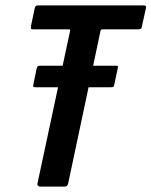

<svg xmlns="http://www.w3.org/2000/svg" viewBox="-20 -693 562 713"><path d="M129 0Q125 0 121.5 -3Q118 -6 119 -11L240 -577Q241 -582 240 -583Q239 -584 234 -584H106Q97 -584 95.5 -586Q94 -588 95 -596L109 -663Q111 -669 113.5 -671Q116 -673 124 -673H510Q519 -673 521 -671Q523 -669 522 -663L507 -595Q506 -588 503 -586Q500 -584 491 -584H362Q357 -584 355.5 -583Q354 -582 353 -577L233 -11Q230 0 220 0ZM112 -369Q104 -369 103.5 -371.5Q103 -374 104 -380L116 -438Q118 -445 120 -447Q122 -449 129 -449H409Q416 -449 417.5 -447.5Q419 -446 417 -438L404 -377Q403 -372 401 -370.5Q399 -369 391 -369Z"/></svg>

Font: Glory SemiBold
Style: Italic
Weight: 600
Italic angle: -12°
Designer: Robert Leuschke
Foundry: Robert Leuschke
Version: Version 1.011